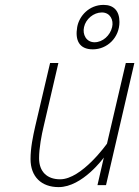

<svg xmlns="http://www.w3.org/2000/svg" viewBox="-20 -758 570 786"><path d="M418 -170C418 -170 315 -24 226 -24C172 -24 140 -56 140 -110C140 -152 150 -205 159 -242L219 -500H185L124 -240C115 -200 105 -153 105 -107C105 -35 149 8 220 8C318 8 405 -113 405 -113L379 0H414L530 -500H495ZM324 -647C331 -680 363 -707 397 -707C431 -707 446 -676 439 -647C431 -613 401 -585 367 -585C333 -585 317 -617 324 -647ZM296 -647C287 -595 303 -556 360 -556C419 -556 469 -604 469 -668C469 -713 446 -738 404 -738C345 -738 304 -693 296 -647Z"/></svg>

Font: RazerF5 Thin
Style: Italic
Weight: 250
Foundry: Razer Inc.
Version: Version 2